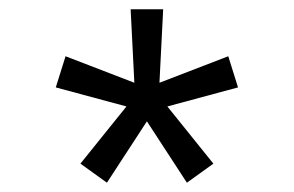

<svg xmlns="http://www.w3.org/2000/svg" viewBox="-20 -720 632 413"><path d="M331 -700 323 -542 471 -599 492 -532 340 -491 439 -368 382 -327 296 -459 210 -327 153 -368 252 -491 100 -532 121 -599 269 -542 261 -700Z"/></svg>

Font: Jost
Style: Regular
Weight: 400
Version: Version 3.710